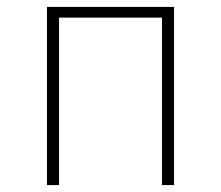

<svg xmlns="http://www.w3.org/2000/svg" viewBox="-20 -536 640 556"><path d="M116 -516H484V0H449V-485H151V0H116Z"/></svg>

Font: IBM Plex Mono ExtLt
Style: Regular
Weight: 200
Monospace: yes
Designer: Mike Abbink, Paul van der Laan, Pieter van Rosmalen
Foundry: Bold Monday
Version: Version 2.3